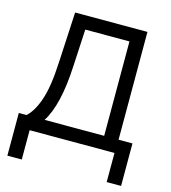

<svg xmlns="http://www.w3.org/2000/svg" viewBox="-126 -809 966 1082"><g transform="rotate(15 357.0 -268.0)"><path d="M17.6 -78.1H62.5Q102.5 -113.8 128.9 -191.2Q155.3 -268.6 162.1 -409.2L177.7 -707H599.6V-78.1H680.7V169.9H596.7V0H101.6V170.9H17.6ZM515.6 -78.1V-628.9H257.8L246.1 -409.2Q234.9 -182.6 168 -78.1Z"/></g></svg>

Font: Pretendard JP
Style: Regular
Weight: 400
Designer: Base glyphs from Inter by Rasmus Andersson; Hangeul glyphs from Noto Sans CJK(Source Han Sans) by Jang Soo-young and Kan
Foundry: Kil Hyung-jin
Version: Version 1.309